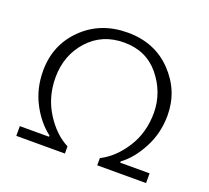

<svg xmlns="http://www.w3.org/2000/svg" viewBox="-127 -909 1159 1067"><g transform="rotate(20 453.0 -375.5)"><path d="M68.8 0V-57.5H241.2V-65Q173.8 -116.2 129.4 -201.9Q85 -287.5 85 -391.2Q85 -545 190.6 -648.1Q296.2 -751.2 456.2 -751.2Q616.2 -751.2 718.1 -645Q820 -538.8 820 -393.8Q820 -288.8 773.1 -200Q726.2 -111.2 662.5 -65V-57.5H836.2V0H547.5V-42.5Q628.8 -83.8 686.2 -173.8Q743.8 -263.8 743.8 -382.5Q742.5 -502.5 665 -597.5Q587.5 -692.5 456.2 -692.5Q326.2 -692.5 244.4 -601.9Q162.5 -511.2 162.5 -380Q162.5 -265 220 -173.8Q277.5 -82.5 356.2 -42.5V0Z"/></g></svg>

Font: Now Alt
Style: Regular
Weight: 400
Designer: Alfredo Marco Pradil
Foundry: Alfredo Marco Pradil
Version: Version 1.002;PS 001.002;hotconv 1.0.88;makeotf.lib2.5.64775